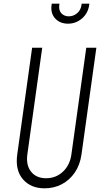

<svg xmlns="http://www.w3.org/2000/svg" viewBox="-20 -1010 566 1046"><path d="M505 -750 424 -169Q416 -112 387.8 -70.5Q359.5 -29 317 -6.5Q274.5 16 223 16Q147.5 16 104.8 -33.5Q62 -83 74 -169L155 -750H210L129 -169Q121 -110.5 149.2 -74.8Q177.5 -39 231 -39Q285 -39 323 -74.8Q361 -110.5 369 -169L450 -750ZM350.5 -881Q307 -881 280.8 -909.2Q254.5 -937.5 261 -983L262 -990H304L303 -983Q299 -954.5 314.2 -937.8Q329.5 -921 355 -921Q380 -921 400 -937.8Q420 -954.5 424 -983L425 -990H467L466 -983Q459.5 -937.5 426.5 -909.2Q393.5 -881 350.5 -881Z"/></svg>

Font: Mohave Light
Style: Italic
Weight: 300
Italic angle: -8°
Designer: Gumpita Rahayu
Foundry: Tokotype
Version: Version 2.003